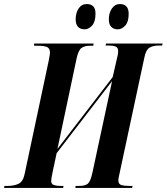

<svg xmlns="http://www.w3.org/2000/svg" viewBox="-54 -929 824 949"><path d="M-34 0 -32 -10H-17Q15 -10 37.5 -20.5Q60 -31 68 -70L187 -630Q189 -643 191 -652.5Q193 -662 193 -669Q193 -689 179.5 -696Q166 -703 129 -703H114L115 -714H409L407 -703H392Q365 -703 349.5 -692.5Q334 -682 325 -642L230 -193L503 -548L522 -631Q530 -660 530 -677Q530 -694 517 -699Q504 -704 484 -704H468L470 -714H750L747 -704H731Q703 -704 685 -693.5Q667 -683 659 -642L538 -77Q535 -63 533 -54Q531 -45 531 -38Q531 -19 545.5 -14.5Q560 -10 585 -10H601L599 0H318L320 -10H336Q367 -10 380 -21Q393 -32 402 -72L500 -528L226 -172L207 -83Q203 -64 201 -52.5Q199 -41 199 -35Q199 -19 212 -14.5Q225 -10 244 -10H260L258 0ZM528 -784Q508 -784 496 -796Q484 -808 484 -834Q484 -865 499 -887Q514 -909 539 -909Q559 -909 570.5 -897.5Q582 -886 582 -860Q582 -821 565 -802.5Q548 -784 528 -784ZM364 -784Q344 -784 332 -796Q320 -808 320 -834Q320 -865 334.5 -887Q349 -909 375 -909Q395 -909 406.5 -898Q418 -887 418 -861Q418 -821 401 -802.5Q384 -784 364 -784Z"/></svg>

Font: Noto Serif Display ExtraCondensed
Style: Bold Italic
Weight: 700
Width: 2
Italic angle: -12°
Designer: Monotype Design Team
Foundry: Monotype Imaging Inc.
Version: Version 2.009